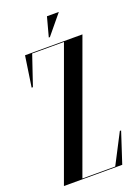

<svg xmlns="http://www.w3.org/2000/svg" viewBox="-159 -918 718 987"><g transform="rotate(-20 200.0 -425.0)"><path d="M229.5 -850 201 -744H207L294.5 -850ZM295.1 -4H115.5L369 -700H55L30 -532H37L92.6 -696H266.5L13 0H332L387 -168H380Z"/></g></svg>

Font: Picaflor 96 pt
Style: Regular
Weight: 400
Designer: Ariel Martín Pérez
Foundry: Tunera Type Foundry
Version: Version 1.000;hotconv 1.0.109;makeotfexe 2.5.65596